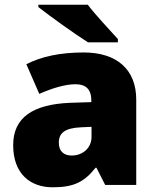

<svg xmlns="http://www.w3.org/2000/svg" viewBox="-20 -786 663 816"><path d="M353 -766H143V-756C191 -718 300 -640 354 -606H481V-620C448 -657 387 -721 353 -766ZM336 -563C236 -563 156 -546 92 -513L147 -387C201 -411 257 -428 301 -428C342 -428 368 -409 368 -360V-352L276 -349C120 -342 36 -287 36 -169C36 -48 108 10 204 10C296 10 339 -14 386 -73H390L427 0H559V-363C559 -491 476 -563 336 -563ZM325 -245 369 -247V-204C369 -157 331 -125 285 -125C252 -125 230 -142 230 -180C230 -220 255 -242 325 -245Z"/></svg>

Font: Noto Sans Thai Looped Black
Style: Regular
Weight: 900
Designer: Sasikarn Vongin, Ben Mitchell
Foundry: The Fontpad Ltd
Version: Version 1.001